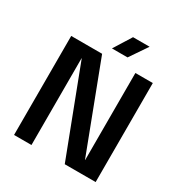

<svg xmlns="http://www.w3.org/2000/svg" viewBox="-201 -1037 1122 1184"><g transform="rotate(30 359.5 -444.5)"><path d="M69 0V-705H289L525 -85H526V-705H650V0H430L194 -618H193V0ZM403 -889H521L436 -764H325Z"/></g></svg>

Font: TikTok Sans 24pt SemiBold
Style: Regular
Weight: 600
Version: Version 4.000